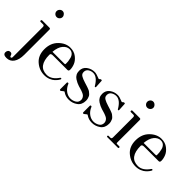

<svg xmlns="http://www.w3.org/2000/svg" viewBox="-4 -1296 2125 2125"><g transform="rotate(45 1058.5 -234.0)"><path d="M86 -590Q86 -608 100 -623Q114 -638 133 -638Q152 -638 166 -623Q180 -608 180 -590Q180 -571 166 -557Q152 -543 133 -543Q114 -543 100 -556.5Q86 -570 86 -590ZM59 170Q7 170 7 133Q7 116 16.5 103.5Q26 91 46 91Q67 91 73 111.5Q79 132 87 132Q103 132 103 112V-358Q103 -380 84 -380H46Q35 -380 35 -391Q35 -404 48 -404H161Q175 -404 175 -388V4Q175 83 144.5 126.5Q114 170 59 170Z M491 9Q412 9 350 -45Q288 -99 288 -196Q288 -293 348.5 -352.5Q409 -412 481 -412Q539 -412 579.5 -380.5Q620 -349 635.5 -311Q651 -273 651 -238Q651 -214 632 -214H423Q404 -214 395.5 -213.5Q387 -213 379 -208Q371 -203 371 -193Q371 -13 507 -13H510Q581 -15 636 -96Q641 -103 649 -100Q657 -97 653 -88Q650 -81 640.5 -67.5Q631 -54 612 -35.5Q593 -17 561 -4Q529 9 491 9ZM372 -239H551Q566 -239 568.5 -241Q571 -243 571 -257Q571 -272 569.5 -287.5Q568 -303 561 -331Q554 -359 535 -376.5Q516 -394 487 -394Q445 -394 412 -355Q379 -316 372 -239Z M873 9Q822 9 783 -19Q782 -19 780 -21Q779 -22 777 -22L770 -19L745 1Q740 4 738 4L732 3Q726 0 726 -6V-109Q726 -119 738 -119Q741 -119 743.5 -117.5Q746 -116 746 -114L747 -113Q767 -65 802.5 -39Q838 -13 878 -13Q913 -13 943.5 -31.5Q974 -50 974 -87Q974 -102 967.5 -114.5Q961 -127 952.5 -135Q944 -143 929 -150Q914 -157 903 -160.5Q892 -164 874 -169.5Q856 -175 848 -177Q826 -185 812 -191Q798 -197 775.5 -211.5Q753 -226 741 -248Q729 -270 729 -299Q729 -352 769.5 -382Q810 -412 862 -412Q888 -412 942 -390Q943 -390 944 -389L945 -388Q949 -388 952 -391L962 -400L968 -403H977Q984 -403 984 -394L989 -306Q989 -296 981 -296Q976 -296 973 -301Q920 -393 857 -393Q826 -393 800 -376Q774 -359 774 -326Q774 -310 780 -299Q786 -288 801.5 -279Q817 -270 829.5 -265.5Q842 -261 868 -252Q871 -251 892 -244.5Q913 -238 919 -236Q925 -234 943 -227Q961 -220 967.5 -214.5Q974 -209 986.5 -198.5Q999 -188 1004 -177.5Q1009 -167 1013.5 -152Q1018 -137 1018 -119Q1018 -55 973.5 -23Q929 9 873 9Z M1234 9Q1183 9 1144 -19Q1143 -19 1141 -21Q1140 -22 1138 -22L1131 -19L1106 1Q1101 4 1099 4L1093 3Q1087 0 1087 -6V-109Q1087 -119 1099 -119Q1102 -119 1104.5 -117.5Q1107 -116 1107 -114L1108 -113Q1128 -65 1163.5 -39Q1199 -13 1239 -13Q1274 -13 1304.5 -31.5Q1335 -50 1335 -87Q1335 -102 1328.5 -114.5Q1322 -127 1313.5 -135Q1305 -143 1290 -150Q1275 -157 1264 -160.5Q1253 -164 1235 -169.5Q1217 -175 1209 -177Q1187 -185 1173 -191Q1159 -197 1136.5 -211.5Q1114 -226 1102 -248Q1090 -270 1090 -299Q1090 -352 1130.5 -382Q1171 -412 1223 -412Q1249 -412 1303 -390Q1304 -390 1305 -389L1306 -388Q1310 -388 1313 -391L1323 -400L1329 -403H1338Q1345 -403 1345 -394L1350 -306Q1350 -296 1342 -296Q1337 -296 1334 -301Q1281 -393 1218 -393Q1187 -393 1161 -376Q1135 -359 1135 -326Q1135 -310 1141 -299Q1147 -288 1162.5 -279Q1178 -270 1190.5 -265.5Q1203 -261 1229 -252Q1232 -251 1253 -244.5Q1274 -238 1280 -236Q1286 -234 1304 -227Q1322 -220 1328.5 -214.5Q1335 -209 1347.5 -198.5Q1360 -188 1365 -177.5Q1370 -167 1374.5 -152Q1379 -137 1379 -119Q1379 -55 1334.5 -23Q1290 9 1234 9Z M1551 -543Q1532 -543 1518.5 -557Q1505 -571 1505 -590Q1505 -609 1518.5 -623.5Q1532 -638 1551 -638Q1570 -638 1585 -623Q1600 -608 1600 -590Q1600 -571 1585.5 -557Q1571 -543 1551 -543ZM1467 0Q1460 0 1460 -12Q1460 -20 1470 -20H1498Q1516 -20 1516 -43V-358Q1516 -380 1498 -380H1460Q1448 -380 1448 -391Q1448 -404 1461 -404H1574Q1589 -404 1589 -388V-36Q1589 -27 1592 -24.5Q1595 -22 1602 -22H1635Q1645 -22 1645 -12Q1645 0 1635 0Z M1918 9Q1839 9 1777 -45Q1715 -99 1715 -196Q1715 -293 1775.5 -352.5Q1836 -412 1908 -412Q1966 -412 2006.5 -380.5Q2047 -349 2062.5 -311Q2078 -273 2078 -238Q2078 -214 2059 -214H1850Q1831 -214 1822.5 -213.5Q1814 -213 1806 -208Q1798 -203 1798 -193Q1798 -13 1934 -13H1937Q2008 -15 2063 -96Q2068 -103 2076 -100Q2084 -97 2080 -88Q2077 -81 2067.5 -67.5Q2058 -54 2039 -35.5Q2020 -17 1988 -4Q1956 9 1918 9ZM1799 -239H1978Q1993 -239 1995.5 -241Q1998 -243 1998 -257Q1998 -272 1996.5 -287.5Q1995 -303 1988 -331Q1981 -359 1962 -376.5Q1943 -394 1914 -394Q1872 -394 1839 -355Q1806 -316 1799 -239Z"/></g></svg>

Font: HK Venetian
Style: Regular
Weight: 400
Designer: Alfredo Marco Pradil
Foundry: Alfredo Marco Pradil
Version: Version 1.000;PS 001.000;hotconv 1.0.88;makeotf.lib2.5.64775